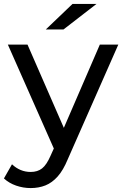

<svg xmlns="http://www.w3.org/2000/svg" viewBox="-42 -757 622 977"><path d="M114 200Q76 200 40 187.5Q4 175 -22 151L19 79Q39 98 63 108Q87 118 114 118Q149 118 172 100Q195 82 215 36L248 -37L258 -49L466 -530H560L303 53Q280 109 251.5 141Q223 173 189 186.5Q155 200 114 200ZM240 17 -2 -530H98L304 -58ZM191 -607 327 -737H449L281 -607Z"/></svg>

Font: Montserrat Thin Medium
Style: Regular
Weight: 500
Version: Version 9.000